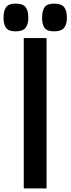

<svg xmlns="http://www.w3.org/2000/svg" viewBox="-62 -1045 392 1065"><path d="M69.8 -834H196.3V0H69.8ZM24.4 -871.1Q-13.7 -871.1 -28.1 -890.1Q-42.5 -909.2 -42.5 -945.8Q-42.5 -984.9 -28.3 -1004.9Q-14.2 -1024.9 24.4 -1024.9Q64.5 -1024.9 79.8 -1005.6Q95.2 -986.3 95.2 -945.8Q95.2 -910.6 79.8 -890.9Q64.5 -871.1 24.4 -871.1ZM237.8 -871.1Q199.7 -871.1 185.5 -890.1Q171.4 -909.2 171.4 -945.8Q171.4 -984.9 185.3 -1004.9Q199.2 -1024.9 237.8 -1024.9Q277.8 -1024.9 293.5 -1005.6Q309.1 -986.3 309.1 -945.8Q309.1 -910.6 293.5 -890.9Q277.8 -871.1 237.8 -871.1Z"/></svg>

Font: Fjalla One
Style: Regular
Weight: 400
Designer: Irina Smirnova, Eben Sorkin
Foundry: Sorkin Type
Version: Version 1.002; ttfautohint (v1.8.4.7-5d5b);gftools[0.9.25]